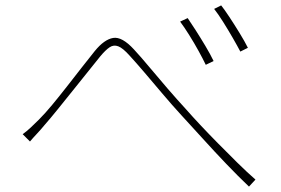

<svg xmlns="http://www.w3.org/2000/svg" viewBox="-20 -728 1040 711"><path d="M64 -231Q79 -242 93 -255Q107 -268 124 -285Q147 -308 173.5 -340Q200 -372 228.5 -408.5Q257 -445 283.5 -479Q310 -513 331 -539Q366 -582 399 -587.5Q432 -593 476 -545Q502 -517 534 -478.5Q566 -440 601.5 -399Q637 -358 671 -321Q692 -297 722.5 -264.5Q753 -232 788 -196.5Q823 -161 858.5 -126Q894 -91 926 -63L902 -37Q862 -75 818 -121Q774 -167 731.5 -214Q689 -261 652 -301Q618 -338 582.5 -380Q547 -422 515 -459.5Q483 -497 460 -522Q435 -550 418 -556.5Q401 -563 386 -553Q371 -543 351 -519Q331 -494 304.5 -461Q278 -428 249.5 -392.5Q221 -357 194 -323.5Q167 -290 145 -265Q132 -249 116.5 -232.5Q101 -216 91 -204ZM675 -661Q686 -645 704 -617Q722 -589 740.5 -558Q759 -527 771 -502L742 -488Q732 -509 715.5 -539Q699 -569 680.5 -598.5Q662 -628 647 -648ZM799 -708Q811 -693 829.5 -665Q848 -637 867 -606Q886 -575 898 -551L870 -537Q859 -558 842 -587.5Q825 -617 806.5 -646.5Q788 -676 773 -695Z"/></svg>

Font: Noto Sans TC
Style: Regular
Weight: 100
Designer: Ryoko NISHIZUKA 西塚涼子 (kana, bopomofo & ideographs); Paul D. Hunt (Latin, Greek & Cyrillic); Sandoll Communications 산돌커뮤니
Foundry: Adobe
Version: Version 2.004;hotconv 1.0.118;makeotfexe 2.5.65603